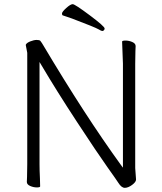

<svg xmlns="http://www.w3.org/2000/svg" viewBox="-20 -895 778 923"><path d="M454 -754Q437 -764 326 -806L282 -821Q278 -822 278 -830Q278 -838 298.5 -856.5Q319 -875 329.5 -875Q340 -875 411.5 -821.5Q483 -768 483 -758Q483 -753 479.5 -749.5Q476 -746 471.5 -746Q467 -746 454 -754ZM462 -748H463Q462 -748 462 -748ZM571 -589 567 -695Q567 -700 583.5 -700Q600 -700 616 -693Q632 -686 632 -673.5Q632 -661 631 -649L630 -588V-87L634 -32Q634 -20 615 -6Q596 8 580 8Q564 8 549 -16Q543 -26 496 -92Q449 -158 350 -309Q251 -460 179 -582L170 -597V-105Q170 -79 172 -37L173 1Q173 6 157 6Q141 6 125 -1Q109 -8 109 -20.5Q109 -33 110 -45L111 -106V-641L104 -678V-680Q108 -689 125.5 -696Q143 -703 156.5 -703Q170 -703 174 -698.5Q178 -694 181.5 -688Q185 -682 187 -679Q388 -341 562 -101L571 -89ZM187 -679Z"/></svg>

Font: ToneOZ-Pinyin-WenKai-Light
Style: Light
Weight: 300
Designer: Fontworks Inc.
Foundry: ToneOZ
Version: Version 0.240331